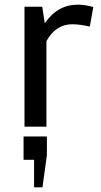

<svg xmlns="http://www.w3.org/2000/svg" viewBox="-20 -543 435 823"><path d="M85 0H179V-367C206.3 -415 243 -439 289 -439C311 -439 336.3 -435.7 365 -429L380 -513C354.7 -519.7 332.7 -523 314 -523C255.3 -523 208 -496.3 172 -443L161 -514H85ZM81 42V142H126V260H162L181 122V42Z"/></svg>

Font: Telex Regular
Style: Regular
Weight: 400
Designer: Andres Torresi
Foundry: Andres Torresi
Version: Version 1.001